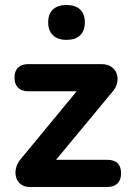

<svg xmlns="http://www.w3.org/2000/svg" viewBox="-20 -746 519 766"><path d="M99.2 0Q77.2 0 63 -11.1Q48.8 -22.2 44 -39.6Q39.2 -57 44.4 -77.1Q49.5 -97.2 65.8 -115.2L314 -415.8V-381.8H93Q66.5 -381.8 52.1 -396Q37.8 -410.2 37.8 -436Q37.8 -462.5 52.1 -476.4Q66.5 -490.2 93 -490.2H383.8Q409 -490.2 424.9 -479.1Q440.8 -468 446.1 -450.6Q451.5 -433.2 446.8 -413.5Q442 -393.8 425.8 -376.5L172.2 -70.5V-108.5H407.8Q463 -108.5 463 -54.2Q463 -28.5 448.8 -14.2Q434.5 0 407.8 0ZM245 -587Q210.2 -587 191.2 -605.4Q172.2 -623.8 172.2 -657Q172.2 -690.5 191.2 -708.2Q210.2 -726 245 -726Q280.8 -726 299.6 -708.2Q318.5 -690.5 318.5 -657Q318.5 -622.8 299.6 -604.9Q280.8 -587 245 -587Z"/></svg>

Font: Nunito ExtraLight
Style: Regular
Weight: 200
Designer: Vernon Adams
Foundry: Vernon Adams
Version: Version 3.602;April 4, 2023;FontCreator 14.0.0.2856 64-bit